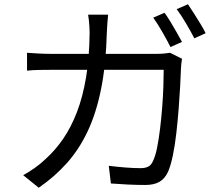

<svg xmlns="http://www.w3.org/2000/svg" viewBox="-20 -844 1040 902"><path d="M753 -784Q766 -766 781 -741.5Q796 -717 810 -692Q824 -667 835 -647L781 -623Q766 -653 743 -693Q720 -733 700 -761ZM863 -824Q876 -805 891.5 -780.5Q907 -756 922 -731.5Q937 -707 946 -688L893 -664Q876 -697 853.5 -735Q831 -773 810 -801ZM488 -775Q486 -759 484.5 -735.5Q483 -712 482 -694Q478 -541 455 -426.5Q432 -312 391.5 -226.5Q351 -141 293.5 -77Q236 -13 162 38L89 -21Q113 -34 141 -53.5Q169 -73 192 -95Q239 -137 276.5 -191.5Q314 -246 341.5 -317.5Q369 -389 384.5 -481.5Q400 -574 401 -692Q401 -704 400 -719Q399 -734 397.5 -749Q396 -764 394 -775ZM835 -568Q833 -555 831.5 -542Q830 -529 830 -519Q829 -490 826.5 -441.5Q824 -393 819.5 -335Q815 -277 808.5 -219.5Q802 -162 792 -113.5Q782 -65 769 -36Q754 -4 728.5 10.5Q703 25 662 25Q624 25 582 23Q540 21 501 18L491 -65Q532 -60 570.5 -57Q609 -54 640 -54Q662 -54 676 -61Q690 -68 698 -86Q710 -110 718 -150Q726 -190 732 -239.5Q738 -289 742 -340.5Q746 -392 747.5 -438Q749 -484 749 -516H222Q192 -516 163 -515.5Q134 -515 107 -512V-596Q133 -594 163 -592.5Q193 -591 221 -591H715Q735 -591 750.5 -592.5Q766 -594 779 -596Z"/></svg>

Font: Farlight84_Sys_V01
Style: Regular
Weight: 400
Designer: Ryoko NISHIZUKA  (kana, bopomofo & ideographs); Paul D. Hunt (Latin, Greek & Cyrillic); Sandoll Communications , Soo-you
Foundry: Adobe
Version: Version 2.004;October 29, 2024;FontCreator 14.0.0.2814 64-bi